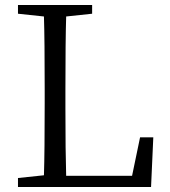

<svg xmlns="http://www.w3.org/2000/svg" viewBox="-20 -749 680 769"><path d="M52 0V-36L156 -47Q159 -143 159 -336V-392Q159 -588 156 -683L52 -694V-729H349V-694L245 -683Q242 -587 242 -387V-317Q242 -140 245 -45H509L541 -199H594L585 0Z"/></svg>

Font: Cactus Classical Serif
Style: Regular
Weight: 400
Designer: Henry Chan (via Glyphwiki)、田海東、宇文滿月
Foundry: Moonlit Owen
Version: Version 1.000